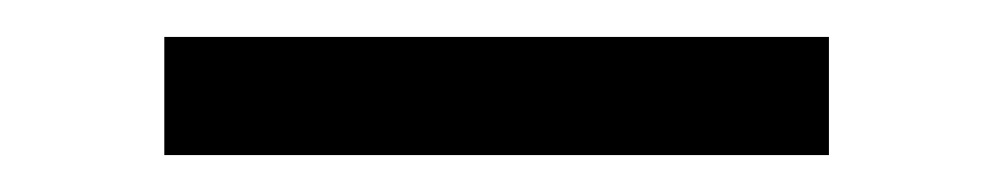

<svg xmlns="http://www.w3.org/2000/svg" viewBox="-20 -702 540 104"><path d="M69 -618V-682H429V-618Z"/></svg>

Font: CMU Sans Serif
Style: Medium
Weight: 500
Version: Version 0.7.0